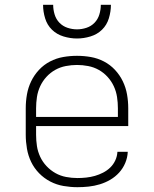

<svg xmlns="http://www.w3.org/2000/svg" viewBox="-20 -770 640 798"><path d="M302 8Q273 8 244 3Q215 -2 189 -15.5Q163 -29 142.5 -50Q122 -71 109.5 -97Q97 -123 92 -152Q87 -181 87 -210V-320Q87 -349 92 -377.5Q97 -406 109.5 -432Q122 -458 142 -479.5Q162 -501 188 -514.5Q214 -528 242.5 -533Q271 -538 300 -538Q329 -538 357.5 -533Q386 -528 412 -514.5Q438 -501 458 -479.5Q478 -458 490.5 -432Q503 -406 508 -377.5Q513 -349 513 -320V-246H130V-210Q130 -186 133.5 -163Q137 -140 147 -118.5Q157 -97 173.5 -79.5Q190 -62 210.5 -50.5Q231 -39 254.5 -34.5Q278 -30 302 -30Q320 -30 338.5 -32Q357 -34 374.5 -39Q392 -44 408.5 -52.5Q425 -61 438 -73.5Q451 -86 459 -103Q467 -120 468 -139H511Q510 -115 500.5 -92.5Q491 -70 475 -52.5Q459 -35 438.5 -23Q418 -11 395 -4Q372 3 348.5 5.5Q325 8 302 8ZM130 -284H470V-320Q470 -343 466.5 -366.5Q463 -390 453 -411.5Q443 -433 427 -450.5Q411 -468 390.5 -479.5Q370 -491 346.5 -495.5Q323 -500 300 -500Q277 -500 253.5 -495.5Q230 -491 209.5 -479.5Q189 -468 173 -450.5Q157 -433 147 -411.5Q137 -390 133.5 -366.5Q130 -343 130 -320ZM300 -610Q272 -610 244 -618.5Q216 -627 196 -646.5Q176 -666 167.5 -694Q159 -722 159 -750H201Q201 -730 207 -710Q213 -690 227 -675.5Q241 -661 260.5 -654.5Q280 -648 300 -648Q320 -648 339.5 -654.5Q359 -661 373 -675.5Q387 -690 393 -710Q399 -730 399 -750H441Q441 -722 432.5 -694Q424 -666 404 -646.5Q384 -627 356 -618.5Q328 -610 300 -610Z"/></svg>

Font: Iosevka Curly XLtEx
Style: Regular
Weight: 200
Width: 7
Monospace: yes
Designer: Belleve Invis
Foundry: Belleve Invis
Version: Version 11.1.0; ttfautohint (v1.8.3)